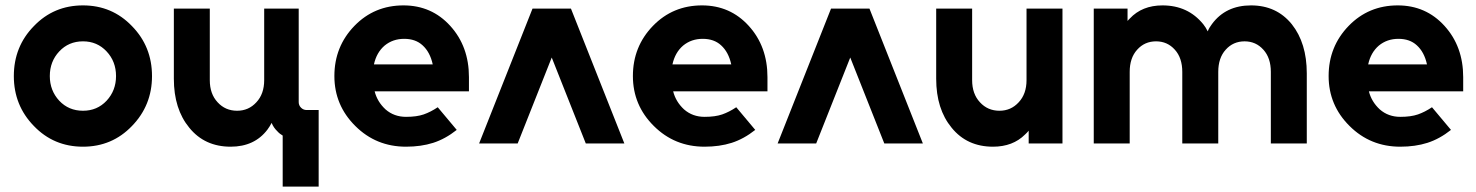

<svg xmlns="http://www.w3.org/2000/svg" viewBox="-20 -532 5474 712"><path d="M287.7 -512Q179.3 -512 105.7 -435.3Q31.3 -359.5 31.3 -249.8Q31.3 -141 105.7 -64.7Q179.3 12 287.7 12Q395.7 12 469.3 -64.7Q543.7 -141.3 543.7 -249.8Q543.7 -359.3 469.3 -435.3Q395.7 -512 287.7 -512ZM287.8 -378.7Q340.3 -378.7 375.3 -341.3Q410.3 -304 410.3 -249.9Q410.3 -196.3 375.3 -158.5Q340.3 -121.3 287.8 -121.3Q234.7 -121.3 199.7 -158.5Q164.7 -196.3 164.7 -249.9Q164.7 -304 199.7 -341.3Q234.7 -378.7 287.8 -378.7Z M624.7 -500V-240Q624.7 -127.7 682 -58.3Q739 12 835.3 12Q923.7 12 971.7 -51.3Q976 -57.3 980 -63.5Q984 -69.7 987.3 -76.3Q994.3 -58.7 1008.7 -45Q1013.3 -39.7 1018.3 -36Q1023.3 -32.3 1028.3 -29.3V160H1161.7V-124H1117Q1105 -124 1096.3 -132.7Q1087.7 -141.3 1087.7 -153.3V-500H959.7V-234.7Q959.7 -183.7 930.7 -152.7Q902 -121.3 859.3 -121.3Q815.7 -121.3 787 -152.7Q758 -183.7 758 -234.7V-500Z M1719 -193.3V-246Q1719 -359.7 1649.7 -436Q1580.7 -512 1476.3 -512Q1368 -512 1294.3 -436Q1220 -359.3 1220 -250Q1220 -141.7 1297.7 -64.7Q1374.7 12 1485.7 12Q1541.3 12 1586.3 -2.3Q1631.3 -16.7 1673.7 -50.3L1603.3 -134.3Q1577 -116.7 1551.2 -107.7Q1525.3 -98.7 1485.7 -98.7Q1441.3 -98.7 1409.7 -126.3Q1379 -154.7 1369.3 -193.3ZM1479 -388Q1521 -388 1547 -364Q1574.7 -339 1584.7 -293.3H1366.7Q1376.3 -337.3 1406.3 -363Q1436.7 -388 1479 -388Z M1756.7 0 1954.7 -500H2097.3L2295.3 0H2152.3L2026 -318.7L1899.7 0Z M2826 -193.3V-246Q2826 -359.7 2756.7 -436Q2687.7 -512 2583.3 -512Q2475 -512 2401.3 -436Q2327 -359.3 2327 -250Q2327 -141.7 2404.7 -64.7Q2481.7 12 2592.7 12Q2648.3 12 2693.3 -2.3Q2738.3 -16.7 2780.7 -50.3L2710.3 -134.3Q2684 -116.7 2658.2 -107.7Q2632.3 -98.7 2592.7 -98.7Q2548.3 -98.7 2516.7 -126.3Q2486 -154.7 2476.3 -193.3ZM2586 -388Q2628 -388 2654 -364Q2681.7 -339 2691.7 -293.3H2473.7Q2483.3 -337.3 2513.3 -363Q2543.7 -388 2586 -388Z M2863.7 0 3061.7 -500H3204.3L3402.3 0H3259.3L3133 -318.7L3006.7 0Z M3451.7 -500V-240Q3451.7 -127.7 3509 -58.3Q3566 12 3662.3 12Q3736 12 3781.3 -33.3Q3784.7 -36.3 3788 -39.8Q3791.3 -43.3 3794.7 -47.3V0H3920V-500H3786.7V-234.7Q3786.7 -183.7 3757.7 -152.7Q3729 -121.3 3686.3 -121.3Q3642.7 -121.3 3614 -152.7Q3585 -183.7 3585 -234.7V-500Z M4826 0V-260Q4826 -372.3 4770.3 -442.3Q4713.7 -512 4619.3 -512Q4525.3 -512 4474.3 -442.7Q4470 -436.7 4465.8 -430.2Q4461.7 -423.7 4458.7 -415.7Q4451.3 -430.7 4442 -442.3Q4385.3 -512 4291 -512Q4215.3 -512 4169.7 -463.3Q4168 -461.3 4165.7 -459.2Q4163.3 -457 4161.3 -454.3V-500H4036V0H4169.3V-265.3Q4169.3 -317.3 4197 -347.7Q4224.7 -378.7 4267 -378.7Q4309 -378.7 4336.7 -347.7Q4364.3 -317.3 4364.3 -265.3V0H4497.7V-265.3Q4497.7 -317.3 4525.3 -347.7Q4553 -378.7 4595.3 -378.7Q4637.3 -378.7 4665 -347.7Q4692.7 -317.3 4692.7 -265.3V0Z M5406 -193.3V-246Q5406 -359.7 5336.7 -436Q5267.7 -512 5163.3 -512Q5055 -512 4981.3 -436Q4907 -359.3 4907 -250Q4907 -141.7 4984.7 -64.7Q5061.7 12 5172.7 12Q5228.3 12 5273.3 -2.3Q5318.3 -16.7 5360.7 -50.3L5290.3 -134.3Q5264 -116.7 5238.2 -107.7Q5212.3 -98.7 5172.7 -98.7Q5128.3 -98.7 5096.7 -126.3Q5066 -154.7 5056.3 -193.3ZM5166 -388Q5208 -388 5234 -364Q5261.7 -339 5271.7 -293.3H5053.7Q5063.3 -337.3 5093.3 -363Q5123.7 -388 5166 -388Z"/></svg>

Font: Unageo Variable
Style: Regular
Weight: 300
Designer: Richard Sepsi
Foundry: Richard Sepsi
Version: Version 2.200